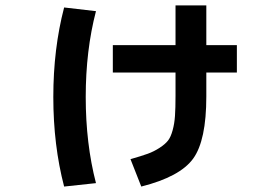

<svg xmlns="http://www.w3.org/2000/svg" viewBox="-20 -640 1040 712"><path d="M858.4 -371.1H745.1V-282.2Q745.1 -119.1 696.3 -51.8Q647.5 15.6 503.9 51.8L463.9 -49.8Q504.9 -61.5 527.8 -69.8Q550.8 -78.1 571.8 -91.8Q592.8 -105.5 603 -118.7Q613.3 -131.8 620.1 -156.7Q627 -181.6 628.9 -210.4Q630.9 -239.3 630.9 -285.2V-371.1H398.4V-472.7H630.9V-620.1H745.1V-472.7H858.4ZM335.9 39.1 217.8 51.8Q177.7 -101.6 177.7 -280.3Q177.7 -459 217.8 -612.3L335.9 -598.6Q297.9 -453.1 297.9 -280.3Q297.9 -107.4 335.9 39.1Z"/></svg>

Font: Mgen+ 1c bold
Style: Bold
Weight: 700
Designer: [Source Han Sans]
Ryoko NISHIZUKA  (kana & ideographs); Paul D. Hunt (Latin, Greek & Cyrillic); Wenlong ZHANG  (bopomofo
Version: Version 1.059.20150602